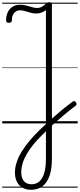

<svg xmlns="http://www.w3.org/2000/svg" viewBox="-20 -1115 722 1735"><path d="M260 600Q215 600 182.5 581Q150 562 132.5 527Q115 492 115 445Q115 398 131 350Q147 302 177.5 252.5Q208 203 250.5 153Q293 103 346 52Q394 6 442.5 -37.5Q491 -81 539.5 -121Q588 -161 635 -195Q645 -203 652.5 -201.5Q660 -200 667 -189Q673 -179 671.5 -171.5Q670 -164 660 -157Q606 -116 553.5 -72Q501 -28 452.5 16Q404 60 361 105Q318 146 283 189Q248 232 223 274.5Q198 317 185 359.5Q172 402 172 442Q172 493 196 521.5Q220 550 265 550Q328 550 361.5 492Q395 434 395 324V-1024Q379 -1010 356.5 -1001.5Q334 -993 308 -993Q287 -993 267.5 -997.5Q248 -1002 230.5 -1007.5Q213 -1013 195.5 -1017.5Q178 -1022 161 -1022Q140 -1022 123 -1011Q106 -1000 96.5 -980Q87 -960 87 -930Q87 -921 81 -915Q75 -909 60 -909Q47 -909 41 -914.5Q35 -920 35 -930Q35 -973 50.5 -1005Q66 -1037 94 -1054.5Q122 -1072 159 -1072Q184 -1072 204.5 -1068Q225 -1064 243.5 -1058Q262 -1052 280 -1047.5Q298 -1043 317 -1043Q340 -1043 360 -1054.5Q380 -1066 392 -1079Q401 -1088 407.5 -1091.5Q414 -1095 424 -1095Q436 -1095 442.5 -1090.5Q449 -1086 449 -1076V320Q449 411 427.5 473.5Q406 536 364 568Q322 600 260 600ZM0 571H682V581H0ZM0 -20H682V0H0ZM0 -505H682V-500H0ZM0 -1091H682V-1081H0Z"/></svg>

Font: Playwrite PT Guides
Style: Regular
Weight: 400
Designer: Veronika Burian, José Scaglione
Foundry: TypeTogether
Version: Version 1.003